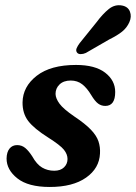

<svg xmlns="http://www.w3.org/2000/svg" viewBox="-20 -715 527 745"><path d="M190.5 -52.5Q215 -52.5 228.5 -65.8Q242 -79 242 -98Q242 -116.5 228 -134Q214 -151.5 167.5 -181Q112 -216 89.5 -245.5Q67 -275 67.5 -318Q68.5 -379 122.5 -421Q176.5 -463 275 -463Q349 -463 388 -433Q427 -403 427 -358Q427 -304 388.5 -304Q373 -304 360.8 -313Q348.5 -322 334 -346Q318 -373 299.2 -387.8Q280.5 -402.5 254.5 -402.5Q227 -402.5 211.2 -387.5Q195.5 -372.5 195.5 -350.5Q196 -333 210.8 -312.8Q225.5 -292.5 268.5 -263Q310.5 -235 332.5 -212Q354.5 -189 362 -166.8Q369.5 -144.5 368 -119.5Q365.5 -62 314 -25.8Q262.5 10.5 173 10.5Q89.5 10.5 47.5 -22.8Q5.5 -56 5.5 -100Q6 -125 17 -138.5Q28 -152 46.5 -152Q64.5 -152 78 -140.8Q91.5 -129.5 105 -108.5Q122.5 -77 143.5 -64.8Q164.5 -52.5 190.5 -52.5ZM354 -628Q378.5 -661 402.2 -680Q426 -699 454 -693.5Q477 -689 484.2 -669.8Q491.5 -650.5 482 -629Q472.5 -607.5 454 -592.5Q435.5 -577.5 404 -562L313 -509.5Q303 -505 293 -505Q283 -505 278.5 -511.5Q273.5 -519 277.5 -528.2Q281.5 -537.5 289 -547.5Z"/></svg>

Font: Fraunces 72pt S100 SemiBold
Style: Italic
Weight: 600
Italic angle: -16°
Version: Version 1.000; ttfautohint (v1.8.3)